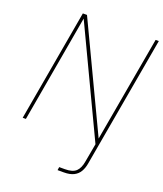

<svg xmlns="http://www.w3.org/2000/svg" viewBox="-164 -806 963 1133"><g transform="rotate(20 317.5 -240.0)"><path d="M35 0 158 -700H184L498 -38L615 -700H635L490 123Q485 152 472 174Q459 196 435 208Q411 220 373 220H334L337 200H373Q421 200 442.5 179.5Q464 159 471 116L492 0L173 -673L55 0Z"/></g></svg>

Font: DM Sans 20pt Thin
Style: Italic
Weight: 250
Italic angle: -10°
Version: Version 4.004;gftools[0.9.30]